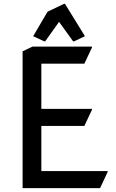

<svg xmlns="http://www.w3.org/2000/svg" viewBox="-20 -980 605 1000"><path d="M152.8 -791.5 227.5 -918.9 313.5 -960H318.4L422.4 -791.5L365.7 -764.6H360.8L287.6 -866.2L215.3 -764.6H210.4ZM97.7 0V-712.9L149.4 -737.3H459V-732.4L419.4 -648.4H195.3V-413.1H459V-408.2L419.4 -324.2H195.3V-88.9H540.5V-84L501 0Z"/></svg>

Font: Nova Square
Style: Book
Weight: 400
Version: Version 2.000